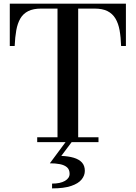

<svg xmlns="http://www.w3.org/2000/svg" viewBox="-20 -770 734 1040"><path d="M181.5 0V-26.5H291.5V-723.5H203Q160.5 -723.5 133 -709.8Q105.5 -696 90.2 -669.8Q75 -643.5 68.2 -606Q61.5 -568.5 59.5 -521H33V-750H662V-521H636Q634.5 -568.5 627.8 -606Q621 -643.5 605.2 -669.8Q589.5 -696 562.2 -709.8Q535 -723.5 492 -723.5H403.5V-26.5H513.5V0ZM262 250.5V224.5Q306.5 224.5 331.8 209.8Q357 195 357 171.5Q357 148.5 343 136.2Q329 124 304.8 119.2Q280.5 114.5 250 114.5L338 -4H371L312 74.5Q351 76 379.5 84.5Q408 93 423.8 110.2Q439.5 127.5 439.5 155.5Q439.5 180.5 422 202.2Q404.5 224 365.5 237.2Q326.5 250.5 262 250.5Z"/></svg>

Font: Bodoni Moda 9pt Medium
Style: Regular
Weight: 500
Designer: Owen Earl
Foundry: indestructible type
Version: Version 2.005